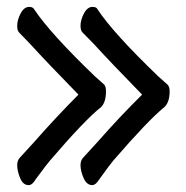

<svg xmlns="http://www.w3.org/2000/svg" viewBox="-20 -510 540 558"><path d="M248 28Q232 28 223 7.5Q214 -13 214 -30Q214 -43 221 -51L263 -97Q329 -172 393 -235Q304 -326 251 -384Q226 -410 220 -415.5Q214 -421 214 -435Q214 -452 224 -471Q234 -490 249 -490Q261 -490 264 -482Q310 -413 440 -288L467 -264Q473 -258 473 -245Q473 -213 458 -199Q411 -161 309 -43Q301 -34 268 12Q258 28 248 28ZM63 28Q47 28 38.5 7.5Q30 -13 30 -30Q30 -43 37 -51L79 -97Q145 -172 208 -235Q119 -326 66 -384Q41 -410 35.5 -415.5Q30 -421 30 -435Q30 -452 40 -471Q50 -490 65 -490Q76 -490 80 -482Q126 -413 256 -288L283 -264Q288 -258 288 -245Q288 -213 274 -199Q226 -161 125 -43Q117 -34 83 12Q74 28 63 28Z"/></svg>

Font: LXGW WenKai Mono Medium
Style: Regular
Weight: 500
Monospace: yes
Designer: LXGW / Fontworks Inc.
Foundry: LXGW / Fontworks Inc.
Version: Version 1.520; June 14, 2025